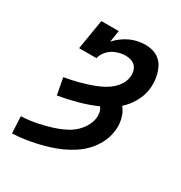

<svg xmlns="http://www.w3.org/2000/svg" viewBox="-175 -870 950 1005"><g transform="rotate(30 300.0 -367.5)"><path d="M41 8 36 -93Q61 -94 86 -97Q111 -100 136.5 -105.5Q162 -111 187.5 -118Q213 -125 237.5 -134Q262 -143 286.5 -156Q311 -169 331 -187.5Q351 -206 364.5 -229Q378 -252 383 -277Q386 -296 383 -314Q380 -332 369 -345Q314 -321 258 -306Q202 -291 145 -281L126 -381Q148 -385 170 -389.5Q192 -394 214 -400Q236 -406 258 -413Q280 -420 301.5 -428.5Q323 -437 344 -448.5Q365 -460 382.5 -475.5Q400 -491 413 -511.5Q426 -532 429 -554Q432 -572 428.5 -589Q425 -606 414.5 -618.5Q404 -631 388 -636.5Q372 -642 354 -642Q334 -642 313.5 -636.5Q293 -631 275.5 -620Q258 -609 244.5 -591.5Q231 -574 227 -554H122L152 -735H257L246 -665Q262 -683 282 -698Q302 -713 323.5 -723Q345 -733 368 -738Q391 -743 414 -743Q438 -743 461 -736.5Q484 -730 501 -715.5Q518 -701 528.5 -681Q539 -661 544.5 -638.5Q550 -616 551 -592Q552 -568 548 -544Q541 -505 520 -469Q499 -433 468 -405Q480 -392 487.5 -375Q495 -358 499 -340Q503 -322 503.5 -302.5Q504 -283 500 -264Q495 -230 478 -197Q461 -164 436 -137Q411 -110 380 -89.5Q349 -69 315.5 -54Q282 -39 248 -28.5Q214 -18 179.5 -10.5Q145 -3 110.5 2Q76 7 41 8Z"/></g></svg>

Font: Iosevka Etoile
Style: Bold Italic
Weight: 700
Italic angle: -9°
Designer: Belleve Invis
Foundry: Belleve Invis
Version: Version 28.1.0; ttfautohint (v1.8.4)